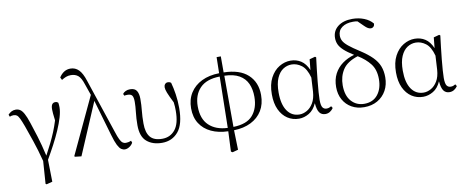

<svg xmlns="http://www.w3.org/2000/svg" viewBox="-80 -1172 4264 1755"><g transform="rotate(-10 2052.0 -294.5)"><path d="M223.1 198.2 237.8 -11.2Q209.5 -120.6 180.9 -203.4Q152.3 -286.1 128.9 -353Q110.4 -402.8 98.1 -428Q85.9 -453.1 73.7 -461.7Q61.5 -470.2 43 -470.2Q23.4 -470.2 7.8 -462.9L0 -482.9Q14.2 -498.5 31.7 -507.8Q49.3 -517.1 71.8 -517.1Q93.3 -517.1 111.3 -505.9Q129.4 -494.6 146.5 -463.9Q163.6 -433.1 183.1 -374Q202.6 -316.4 226.8 -237.8Q251 -159.2 274.9 -54.2Q305.7 -111.3 329.3 -159.4Q353 -207.5 372.6 -255.1Q392.1 -302.7 409.2 -357.9Q403.8 -401.4 401.9 -422.6Q399.9 -443.8 399.9 -461.9Q399.9 -494.1 410.4 -508.1Q420.9 -522 439 -522Q450.2 -522 456.1 -519Q461.9 -516.1 466.8 -511.2Q470.2 -490.2 470.2 -469.2Q470.2 -429.7 454.6 -377Q439 -324.2 412.6 -263.4Q386.2 -202.6 352.5 -138.9Q318.8 -75.2 283.2 -14.2L287.1 189.9L231.9 204.1Z M993.2 14.2Q975.6 14.2 959.2 3.2Q942.9 -7.8 926.3 -40Q909.7 -72.3 891.1 -137.2L793.9 -471.2L589.8 7.8L529.8 1L525.9 -5.9L772 -530.8L735.8 -634.8Q716.3 -696.3 689.7 -718.3Q663.1 -740.2 622.1 -740.2Q597.2 -740.2 576.4 -731.9Q555.7 -723.6 536.1 -710.9L523.9 -735.8Q543.5 -766.6 569.8 -783.2Q596.2 -799.8 628.9 -799.8Q673.8 -799.8 705.8 -767.8Q737.8 -735.8 760.7 -663.1L929.2 -159.2Q944.3 -111.8 956.8 -86.9Q969.2 -62 981.9 -52.5Q994.6 -43 1010.7 -43Q1020 -43 1033.7 -45.4Q1047.4 -47.9 1061 -54.2L1067.9 -35.2Q1057.6 -14.6 1035.9 -0.2Q1014.2 14.2 993.2 14.2Z M1338.4 14.2Q1250.5 14.2 1196.8 -32Q1143.1 -78.1 1143.1 -183.1Q1143.1 -246.1 1149.7 -301.5Q1156.2 -356.9 1156.2 -397.9Q1156.2 -440.9 1144.5 -457Q1132.8 -473.1 1102.1 -473.1Q1084 -473.1 1072.3 -470.2L1064 -487.8Q1073.7 -501.5 1091.6 -510.3Q1109.4 -519 1133.3 -519Q1176.8 -519 1194.1 -491.9Q1211.4 -464.8 1211.4 -417Q1211.4 -357.9 1205.8 -306.2Q1200.2 -254.4 1200.2 -189Q1200.2 -104.5 1234.9 -63.2Q1269.5 -22 1346.2 -22Q1420.4 -22 1465.8 -77.9Q1511.2 -133.8 1511.2 -252.9Q1511.2 -272.5 1510.3 -291.3Q1509.3 -310.1 1506.3 -332Q1473.1 -397.9 1460.7 -429.9Q1448.2 -461.9 1448.2 -481.9Q1448.2 -499 1458.3 -510.5Q1468.3 -522 1483.4 -522Q1503.4 -522 1514.2 -511.2Q1527.8 -462.4 1537.1 -401.1Q1546.4 -339.8 1546.4 -272.9Q1546.4 -122.1 1489.3 -54Q1432.1 14.2 1338.4 14.2Z M1952.1 -16.1 1960.9 -491.2Q1837.9 -489.3 1776.9 -426Q1715.8 -362.8 1715.8 -256.8Q1715.8 -140.6 1779.1 -80.6Q1842.3 -20.5 1952.1 -16.1ZM1942.9 202.1 1951.2 15.1Q1861.8 12.7 1794.9 -18.6Q1728 -49.8 1690.4 -108.2Q1652.8 -166.5 1652.8 -250Q1652.8 -332 1691.2 -392.6Q1729.5 -453.1 1798.8 -486.8Q1868.2 -520.5 1960.9 -522L1963.9 -670.9H2002.9V-522Q2150.9 -519.5 2227.5 -449Q2304.2 -378.4 2304.2 -259.8Q2304.2 -175.3 2267.1 -114.7Q2230 -54.2 2162.8 -20.8Q2095.7 12.7 2004.9 15.1L2009.8 196.8L1957 210.9ZM2003.9 -491.2 2004.9 -16.1Q2130.4 -19 2185.8 -84Q2241.2 -148.9 2241.2 -253.9Q2241.2 -323.2 2217.8 -375.7Q2194.3 -428.2 2142.1 -458.5Q2089.8 -488.8 2003.9 -491.2Z M2609.9 14.2Q2550.3 14.2 2503.4 -16.6Q2456.5 -47.4 2429.2 -105.7Q2401.9 -164.1 2401.9 -247.1Q2401.9 -339.4 2434.3 -400.4Q2466.8 -461.4 2517.3 -491.7Q2567.9 -522 2622.1 -522Q2676.8 -522 2719.2 -494.6Q2761.7 -467.3 2788.1 -405.8L2797.9 -503.9L2850.1 -518.1L2859.9 -511.2Q2853.5 -460.9 2846.9 -404.3Q2840.3 -347.7 2835 -293.2Q2829.6 -238.8 2826.4 -194.1Q2823.2 -149.4 2823.2 -123Q2823.2 -70.3 2836.2 -51.8Q2849.1 -33.2 2873 -33.2Q2887.2 -33.2 2897 -37.1Q2906.7 -41 2917 -46.9L2928.2 -28.8Q2916 -10.3 2897 2Q2877.9 14.2 2854 14.2Q2818.8 14.2 2799.6 -11.5Q2780.3 -37.1 2774.9 -100.1Q2748 -39.1 2702.6 -12.5Q2657.2 14.2 2609.9 14.2ZM2784.2 -336.9Q2761.7 -420.4 2718.3 -453.1Q2674.8 -485.8 2626 -485.8Q2584 -485.8 2547.6 -462.2Q2511.2 -438.5 2488.5 -387.2Q2465.8 -335.9 2465.8 -252.9Q2465.8 -142.6 2507.1 -82.8Q2548.3 -22.9 2621.1 -22.9Q2654.3 -22.9 2688.7 -42Q2723.1 -61 2747.8 -101.8Q2772.5 -142.6 2776.9 -207Z M3215.3 14.2Q3149.4 14.2 3099.1 -14.2Q3048.8 -42.5 3020.5 -93.3Q2992.2 -144 2992.2 -210.9Q2992.2 -280.8 3019.5 -333.3Q3046.9 -385.7 3095 -420.7Q3143.1 -455.6 3205.1 -473.1Q3147.9 -508.8 3116.5 -537.8Q3085 -566.9 3072.5 -594.5Q3060.1 -622.1 3060.1 -653.8Q3060.1 -720.2 3110.6 -760Q3161.1 -799.8 3245.1 -799.8Q3303.7 -799.8 3354 -779.8Q3404.3 -759.8 3434.1 -723.1Q3434.1 -706.5 3424.1 -695.8Q3414.1 -685.1 3397.9 -685.1Q3374 -685.1 3341.3 -717.8L3289.1 -769Q3279.3 -771.5 3268.8 -772.2Q3258.3 -772.9 3247.1 -772.9Q3183.6 -772.9 3145.3 -744.9Q3106.9 -716.8 3106.9 -668Q3106.9 -642.1 3118.9 -619.1Q3130.9 -596.2 3165.3 -567.6Q3199.7 -539.1 3267.1 -496.1Q3334 -452.6 3374.3 -411.9Q3414.6 -371.1 3432.4 -325.7Q3450.2 -280.3 3450.2 -223.1Q3450.2 -153.3 3420.7 -99.9Q3391.1 -46.4 3338.1 -16.1Q3285.2 14.2 3215.3 14.2ZM3235.4 -455.1Q3133.8 -422.9 3094 -360.4Q3054.2 -297.9 3054.2 -216.8Q3054.2 -120.1 3101.1 -68.1Q3147.9 -16.1 3220.2 -16.1Q3301.3 -16.1 3345.7 -71.8Q3390.1 -127.4 3390.1 -215.8Q3390.1 -303.2 3347.9 -357.7Q3305.7 -412.1 3235.4 -455.1Z M3762.2 14.2Q3702.6 14.2 3655.8 -16.6Q3608.9 -47.4 3581.5 -105.7Q3554.2 -164.1 3554.2 -247.1Q3554.2 -339.4 3586.7 -400.4Q3619.1 -461.4 3669.7 -491.7Q3720.2 -522 3774.4 -522Q3829.1 -522 3871.6 -494.6Q3914.1 -467.3 3940.4 -405.8L3950.2 -503.9L4002.4 -518.1L4012.2 -511.2Q4005.9 -460.9 3999.3 -404.3Q3992.7 -347.7 3987.3 -293.2Q3981.9 -238.8 3978.8 -194.1Q3975.6 -149.4 3975.6 -123Q3975.6 -70.3 3988.5 -51.8Q4001.5 -33.2 4025.4 -33.2Q4039.6 -33.2 4049.3 -37.1Q4059.1 -41 4069.3 -46.9L4080.6 -28.8Q4068.4 -10.3 4049.3 2Q4030.3 14.2 4006.3 14.2Q3971.2 14.2 3951.9 -11.5Q3932.6 -37.1 3927.2 -100.1Q3900.4 -39.1 3855 -12.5Q3809.6 14.2 3762.2 14.2ZM3936.5 -336.9Q3914.1 -420.4 3870.6 -453.1Q3827.1 -485.8 3778.3 -485.8Q3736.3 -485.8 3700 -462.2Q3663.6 -438.5 3640.9 -387.2Q3618.2 -335.9 3618.2 -252.9Q3618.2 -142.6 3659.4 -82.8Q3700.7 -22.9 3773.4 -22.9Q3806.6 -22.9 3841.1 -42Q3875.5 -61 3900.1 -101.8Q3924.8 -142.6 3929.2 -207Z"/></g></svg>

Font: Source Han Serif TW ExtraLight
Style: Regular
Weight: 250
Designer: Ryoko NISHIZUKA Ë•øÂ°öÊ∂ºÂ≠ê (kana & ideographs); Frank Grie√ühammer (Latin, Greek & Cyrillic); Wenlong ZHANG Âº†ÊñáÈæô 
Foundry: Adobe
Version: Version 2.003;hotconv 1.1.1;makeotfexe 2.6.0